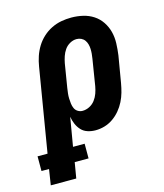

<svg xmlns="http://www.w3.org/2000/svg" viewBox="-164 -621 775 910"><g transform="rotate(-15 223.5 -166.5)"><path d="M-28 205 -16 128H-53V56H-4L64 -353Q68 -378 76 -402Q84 -426 97.5 -448Q111 -470 130.5 -488Q150 -506 173.5 -517.5Q197 -529 221.5 -533.5Q246 -538 271 -538Q300 -538 328 -531.5Q356 -525 379 -510Q402 -495 417.5 -472Q433 -449 440 -422Q447 -395 446 -365.5Q445 -336 441 -307L419 -177Q415 -154 409 -132.5Q403 -111 392.5 -90Q382 -69 366.5 -50.5Q351 -32 331.5 -18.5Q312 -5 290 1.5Q268 8 245 8Q225 8 206.5 2Q188 -4 175.5 -17.5Q163 -31 155.5 -48.5Q148 -66 145 -85L121 56H178V128H110L97 205ZM209 -97Q227 -97 243.5 -105.5Q260 -114 271 -128.5Q282 -143 288 -160Q294 -177 297 -194L318 -324Q320 -336 321 -348Q322 -360 321.5 -371.5Q321 -383 318 -394Q315 -405 308.5 -414Q302 -423 291.5 -428Q281 -433 269 -433Q252 -433 236 -424Q220 -415 210 -400.5Q200 -386 194.5 -369.5Q189 -353 186 -337L167 -221Q165 -208 163.5 -195Q162 -182 162.5 -169.5Q163 -157 164.5 -144.5Q166 -132 171 -121Q176 -110 186.5 -103.5Q197 -97 209 -97Z"/></g></svg>

Font: Iosevka Slab Extrabold Oblique
Style: Regular
Weight: 800
Italic angle: -9°
Monospace: yes
Designer: Belleve Invis
Foundry: Belleve Invis
Version: Version 11.1.1; ttfautohint (v1.8.3)